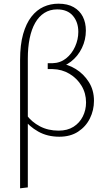

<svg xmlns="http://www.w3.org/2000/svg" viewBox="-20 -733 578 1042"><path d="M89 289V-407Q89 -490 105.5 -548Q122 -606 150.5 -642.5Q179 -679 216.5 -696Q254 -713 297 -713Q347 -713 380 -694Q413 -675 429.5 -642.5Q446 -610 446 -567Q446 -517 424.5 -472.5Q403 -428 365 -398.5Q327 -369 279 -362L301 -389Q348 -385 391 -358.5Q434 -332 462 -288Q490 -244 490 -186Q490 -135 468 -90.5Q446 -46 404 -18.5Q362 9 302 9Q237 9 187.5 -19Q138 -47 107 -89L124 -109Q152 -71 196.5 -47.5Q241 -24 298 -24Q346 -24 379 -45Q412 -66 429.5 -101Q447 -136 447 -177Q447 -227 422.5 -267.5Q398 -308 357 -332.5Q316 -357 266 -358H239V-390H265Q307 -391 338.5 -416Q370 -441 387.5 -480Q405 -519 405 -560Q405 -613 375.5 -647.5Q346 -682 290 -682Q251 -682 221 -663Q191 -644 171 -609Q151 -574 141 -525Q131 -476 131 -416V284Z"/></svg>

Font: Ysabeau Office ExtraLight
Style: Regular
Weight: 250
Designer: Christian Thalmann (Catharsis Fonts)
Version: Version 2.001;gftools[0.9.30]; featfreeze: tnum,lnum,ss02